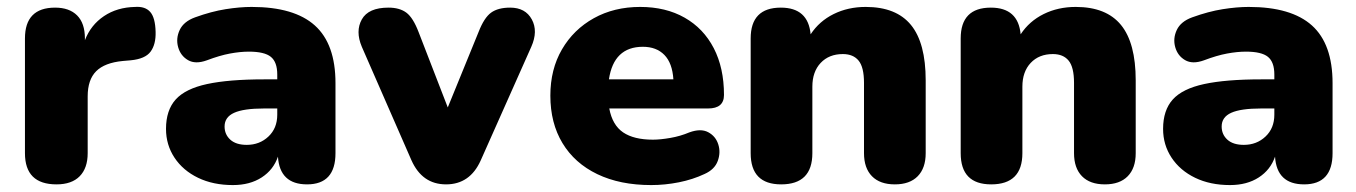

<svg xmlns="http://www.w3.org/2000/svg" viewBox="-20 -523 3914 554"><path d="M143 9Q52 9 52 -81V-412Q52 -501 139 -501Q180 -501 202.5 -478.5Q225 -456 225 -412V-407Q242 -451 280 -476.5Q318 -502 370 -503Q399 -505 413.5 -488.5Q428 -472 429 -431Q430 -395 414.5 -374Q399 -353 357 -349L334 -347Q282 -342 257.5 -317.5Q233 -293 233 -245V-81Q233 -38 210 -14.5Q187 9 143 9Z M652 11Q595 11 551.5 -10Q508 -31 483.5 -68Q459 -105 459 -151Q459 -205 487 -236Q515 -267 577.5 -280.5Q640 -294 742 -294H780V-308Q780 -344 761.5 -359Q743 -374 698 -374Q673 -374 643.5 -368.5Q614 -363 577 -349Q544 -337 522.5 -349.5Q501 -362 494 -387Q487 -412 498.5 -436.5Q510 -461 543 -473Q590 -490 631 -496.5Q672 -503 706 -503Q829 -503 888.5 -449.5Q948 -396 948 -283V-81Q948 9 866 9Q787 9 782 -71Q769 -33 735 -11Q701 11 652 11ZM780 -210H742Q683 -210 655.5 -197.5Q628 -185 628 -158Q628 -135 644.5 -120Q661 -105 692 -105Q729 -105 754.5 -129Q780 -153 780 -192Z M1267 9Q1198 9 1167 -61L1024 -388Q1005 -433 1024 -467Q1043 -501 1101 -501Q1133 -501 1152.5 -486.5Q1172 -472 1188 -430L1272 -213L1361 -431Q1377 -472 1397 -486.5Q1417 -501 1452 -501Q1496 -501 1514.5 -467Q1533 -433 1513 -388L1367 -60Q1336 9 1267 9Z M1859 11Q1769 11 1703.5 -20.5Q1638 -52 1603 -110Q1568 -168 1568 -247Q1568 -323 1601.5 -380.5Q1635 -438 1693.5 -470.5Q1752 -503 1827 -503Q1901 -503 1955.5 -472Q2010 -441 2039.5 -384Q2069 -327 2069 -249Q2069 -210 2023 -210H1738Q1747 -162 1778 -141Q1809 -120 1864 -120Q1885 -120 1914 -125Q1943 -130 1969 -141Q2002 -153 2023.5 -141.5Q2045 -130 2052.5 -106.5Q2060 -83 2051 -58.5Q2042 -34 2013 -21Q1979 -5 1939 3Q1899 11 1859 11ZM1737 -294H1923Q1920 -341 1897 -364.5Q1874 -388 1835 -388Q1751 -388 1737 -294Z M2234 9Q2146 9 2146 -81V-412Q2146 -501 2233 -501Q2312 -501 2319 -424Q2344 -462 2385.5 -482.5Q2427 -503 2478 -503Q2566 -503 2608.5 -451Q2651 -399 2651 -291V-81Q2651 -38 2628 -14.5Q2605 9 2562 9Q2519 9 2496 -14.5Q2473 -38 2473 -81V-284Q2473 -329 2457.5 -348Q2442 -367 2412 -367Q2372 -367 2348 -341.5Q2324 -316 2324 -273V-81Q2324 9 2234 9Z M2840 9Q2752 9 2752 -81V-412Q2752 -501 2839 -501Q2918 -501 2925 -424Q2950 -462 2991.5 -482.5Q3033 -503 3084 -503Q3172 -503 3214.5 -451Q3257 -399 3257 -291V-81Q3257 -38 3234 -14.5Q3211 9 3168 9Q3125 9 3102 -14.5Q3079 -38 3079 -81V-284Q3079 -329 3063.5 -348Q3048 -367 3018 -367Q2978 -367 2954 -341.5Q2930 -316 2930 -273V-81Q2930 9 2840 9Z M3529 11Q3472 11 3428.5 -10Q3385 -31 3360.5 -68Q3336 -105 3336 -151Q3336 -205 3364 -236Q3392 -267 3454.5 -280.5Q3517 -294 3619 -294H3657V-308Q3657 -344 3638.5 -359Q3620 -374 3575 -374Q3550 -374 3520.5 -368.5Q3491 -363 3454 -349Q3421 -337 3399.5 -349.5Q3378 -362 3371 -387Q3364 -412 3375.5 -436.5Q3387 -461 3420 -473Q3467 -490 3508 -496.5Q3549 -503 3583 -503Q3706 -503 3765.5 -449.5Q3825 -396 3825 -283V-81Q3825 9 3743 9Q3664 9 3659 -71Q3646 -33 3612 -11Q3578 11 3529 11ZM3657 -210H3619Q3560 -210 3532.5 -197.5Q3505 -185 3505 -158Q3505 -135 3521.5 -120Q3538 -105 3569 -105Q3606 -105 3631.5 -129Q3657 -153 3657 -192Z"/></svg>

Font: Chiron GoRound TC H
Style: Regular
Weight: 900
Designer: Ryoko NISHIZUKA 西塚涼子 (kana, bopomofo & ideographs); Paul D. Hunt (Latin, Greek & Cyrillic); Sandoll Communications 산돌커뮤니
Foundry: Adobe
Version: Version 1.000;hotconv 1.1.1;makeotfexe 2.6.0